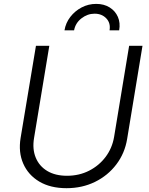

<svg xmlns="http://www.w3.org/2000/svg" viewBox="-20 -965 775 996"><path d="M325.2 11.2Q241.7 11.2 184.1 -22.9Q126.5 -57.1 100.6 -116.2Q74.7 -175.3 86.9 -249.5L166.5 -727.5H235.8L156.7 -249.5Q147 -191.9 165.3 -147.5Q183.6 -103 225.1 -78.1Q266.6 -53.2 327.6 -53.2Q390.6 -53.2 442.4 -79.6Q494.1 -106 528.1 -151.4Q562 -196.8 571.8 -254.4L649.9 -727.5H719.2L639.6 -244.6Q627.4 -169.9 583.5 -112.1Q539.6 -54.2 472.9 -21.5Q406.2 11.2 325.2 11.2ZM479 -944.8Q519.5 -944.8 548.8 -926.5Q578.1 -908.2 591.6 -877.2Q605 -846.2 598.1 -807.6H548.3Q554.7 -845.2 531.5 -869.6Q508.3 -894 470.7 -894Q433.6 -894 402.3 -869.6Q371.1 -845.2 364.3 -807.6H314.5Q320.8 -846.2 344.7 -877.2Q368.7 -908.2 403.6 -926.5Q438.5 -944.8 479 -944.8Z"/></svg>

Font: Inter Light
Style: Italic
Weight: 300
Italic angle: -9.3988°
Designer: Rasmus Andersson
Foundry: rsms
Version: Version 4.001;git-66647c0bb